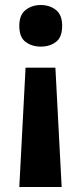

<svg xmlns="http://www.w3.org/2000/svg" viewBox="-20 -566 326 766"><path d="M82 -296H201L226 180H57ZM228 -463Q228 -417.2 203.2 -398.6Q178.3 -380 142.5 -380Q108 -380 82.5 -398.5Q57 -417 57 -462.6Q57 -507 82.4 -526.5Q107.9 -546 142.3 -546Q178 -546 203 -526.5Q228 -506.9 228 -463Z"/></svg>

Font: Noto Sans Armenian
Style: Regular
Weight: 400
Designer: Monotype Design Team
Foundry: Monotype Imaging Inc.
Version: Version 2.007